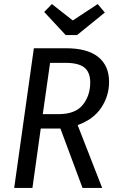

<svg xmlns="http://www.w3.org/2000/svg" viewBox="-20 -927 582 947"><path d="M363 -310 484 0H387L278 -293H181L140 0H50L147 -689H306Q411 -689 464.5 -646Q518 -603 518 -523Q518 -454 479.5 -396Q441 -338 363 -310ZM268 -364Q352 -364 388.5 -410Q425 -456 425 -520Q425 -571 396 -594Q367 -617 303 -617H227L191 -364ZM497 -865 360 -754H304L198 -868L236 -907L339 -826L462 -907Z"/></svg>

Font: Fira Sans Condensed
Style: Italic
Weight: 400
Width: 3
Italic angle: -8°
Designer: bBox Type GmbH & Carrois Corporate GbR & Edenspiekermann AG
Foundry: bBox Type GmbH & Carrois Corporate GbR & Edenspiekermann AG
Version: Version 4.301